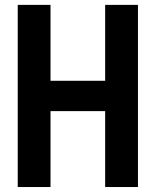

<svg xmlns="http://www.w3.org/2000/svg" viewBox="-20 -752 626 772"><path d="M51.3 0V-732.4H183.1V-427.2H402.8V-732.4H534.7V0H402.8V-305.2H183.1V0Z"/></svg>

Font: Consola Mono
Style: Bold
Weight: 700
Monospace: yes
Designer: Wojciech Kalinowski "wmk69" (wmk69@o2.pl)
Foundry: Wojciech Kalinowski "wmk69" (wmk69@o2.pl)
Version: Version 2.1.0